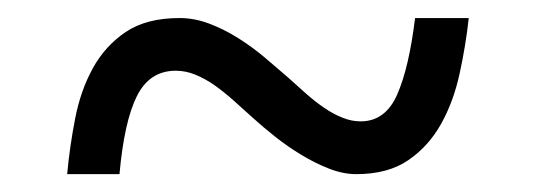

<svg xmlns="http://www.w3.org/2000/svg" viewBox="-20 -464 601 215"><path d="M378.9 -269Q364.3 -269 348.6 -275.1Q333 -281.2 317.6 -290.5Q302.2 -299.8 288.3 -310.8Q274.4 -321.8 263.2 -332Q252 -342.3 241.2 -351.8Q230.5 -361.3 220 -368.7Q209.5 -376 198.7 -380.4Q188 -384.8 176.8 -384.8Q147.5 -384.8 133.3 -356.4Q119.1 -328.1 113.8 -269H55.2Q58.1 -300.3 64.2 -331.5Q70.3 -362.8 84 -387.7Q97.7 -412.6 120.8 -428.2Q144 -443.8 181.2 -443.8Q197.8 -443.8 214.4 -437.5Q231 -431.2 246.6 -421.4Q262.2 -411.6 276.1 -399.9Q290 -388.2 301.8 -377.9Q312.5 -368.2 322.8 -359.1Q333 -350.1 343 -343.3Q353 -336.4 363.3 -332.3Q373.5 -328.1 383.8 -328.1Q411.6 -328.1 424.8 -358.2Q438 -388.2 444.8 -443.8H504.9Q501.5 -412.6 494.6 -381.3Q487.8 -350.1 473.9 -325.2Q460 -300.3 437.3 -284.7Q414.6 -269 378.9 -269Z"/></svg>

Font: Droid-TTFautohint Serif
Style: Regular
Weight: 400
Foundry: Ascender Corporation
Version: Version 1.00; ttfautohint (v1.00rc1.4-1a1c-dirty) -l 8 -r 50